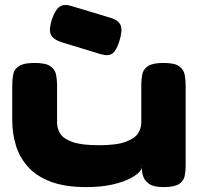

<svg xmlns="http://www.w3.org/2000/svg" viewBox="-20 -757 823 784"><path d="M333 7Q246 7 187.5 -15Q129 -37 94.5 -75.5Q60 -114 45 -163Q30 -212 30 -266V-410Q30 -433 34 -453.5Q38 -474 57 -487Q76 -500 121 -500Q167 -500 186 -486.5Q205 -473 209 -452Q213 -431 213 -409V-256Q213 -233 225.5 -212Q238 -191 275 -177.5Q312 -164 384 -164Q456 -164 493.5 -178Q531 -192 544 -213Q557 -234 557 -256V-410Q557 -433 561 -453.5Q565 -474 584 -487Q603 -500 648 -500Q693 -500 711.5 -486.5Q730 -473 734 -452.5Q738 -432 738 -409V-80Q738 -58 734 -38Q730 -18 711 -5.5Q692 7 647 7Q607 7 588.5 -6.5Q570 -20 564.5 -37.5Q559 -55 559.5 -69Q560 -83 558 -83L554 -87Q565 -77 554.5 -61.5Q544 -46 514.5 -30Q485 -14 439 -3.5Q393 7 333 7ZM394 -535 230 -585Q195 -597 187 -617.5Q179 -638 192 -678Q206 -718 224 -730Q242 -742 273 -732L429 -685Q464 -675 472.5 -654Q481 -633 468 -591Q456 -551 439.5 -539Q423 -527 394 -535Z"/></svg>

Font: Fredoka Expanded
Style: Bold
Weight: 700
Width: 7
Designer: Ben Nathan
Foundry: Milena B. Brandão, Ben Nathan
Version: Version 2.001